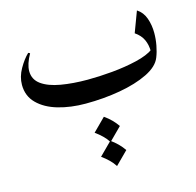

<svg xmlns="http://www.w3.org/2000/svg" viewBox="-87 -382 763 746"><g transform="rotate(-15 294.0 -9.0)"><path d="M82 -237.8Q60.5 -199.7 60.5 -171.4Q60.5 -137.2 88.6 -117.2Q116.7 -97.2 164.8 -88.9Q212.9 -80.6 272 -80.6Q317.4 -80.6 370.8 -85.4Q424.3 -90.3 470.7 -101.3Q517.1 -112.3 541.5 -130.4L537.1 -122.1Q537.1 -149.4 527.3 -170.7Q517.6 -191.9 494.6 -207.5L525.9 -291Q548.8 -276.4 558.6 -248.8Q568.4 -221.2 568.4 -189.5Q568.4 -164.6 563.7 -139.6Q559.1 -114.7 550.8 -94.2Q538.1 -61.5 491.7 -38.8Q445.3 -16.1 379.2 -4.4Q313 7.3 240.7 7.3Q180.2 7.3 129.9 -7.3Q79.6 -22 49.6 -52Q19.5 -82 19.5 -127Q19.5 -159.7 37.4 -190.9Q55.2 -222.2 75.2 -241.2ZM294.9 171.4Q326.2 193.4 345.7 222.2L294.9 272.9Q285.2 257.8 272.2 245.4Q259.3 232.9 244.1 222.2ZM294.9 74.7Q326.2 96.7 345.7 125.5L294.9 176.3Q285.2 161.1 272.2 148.7Q259.3 136.2 244.1 125.5Z"/></g></svg>

Font: Lateef
Style: Regular
Weight: 400
Designer: SIL International
Foundry: SIL International
Version: Version 4.200